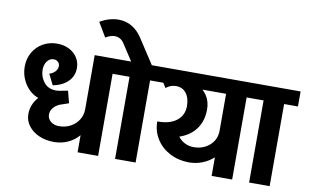

<svg xmlns="http://www.w3.org/2000/svg" viewBox="-88 -1092 2058 1271"><g transform="rotate(10 941.0 -456.0)"><path d="M729 -552H636V0H498V-115Q467 -79 424 -59.5Q381 -40 331 -40Q275 -40 230 -60Q185 -80 159 -115Q133 -150 133 -193Q133 -226 145 -255.5Q157 -285 179 -309Q123 -330 89 -382.5Q55 -435 55 -499V-500Q55 -552 79.5 -594.5Q104 -637 146.5 -661Q189 -685 242 -685Q286 -685 321.5 -667Q357 -649 377 -618Q397 -587 397 -548Q397 -495 360.5 -458Q324 -421 259 -408L223 -480Q247 -487 262 -503.5Q277 -520 277 -540Q277 -557 265 -568Q253 -579 236 -579Q210 -579 192.5 -556Q175 -533 175 -499Q175 -452 204 -415Q233 -378 287 -378Q293 -378 309 -380L365 -391L386 -310L349 -297Q311 -287 289.5 -264.5Q268 -242 268 -214Q268 -186 290 -167.5Q312 -149 346 -149Q389 -149 423.5 -167.5Q458 -186 478 -218Q498 -250 498 -289V-653H729Z M658 -653H981V-552H888V0H750V-552H658ZM882 -653H743L672 -762Q648 -800 607 -800Q580 -800 546 -780L489 -876Q553 -912 614 -912Q663 -912 704 -888Q745 -864 775 -817Z M1630 -552H1537V0H1399V-125Q1366 -95 1323.5 -78.5Q1281 -62 1233 -62Q1162 -63 1104.5 -93.5Q1047 -124 1014.5 -176.5Q982 -229 982 -293H988Q1067 -293 1112.5 -329Q1158 -365 1158 -427Q1158 -481 1133 -513Q1108 -545 1065 -545Q1027 -545 997 -520L977 -552H911V-653H1630ZM1399 -304V-552H1240Q1293 -504 1293 -427Q1293 -351 1254 -297Q1215 -243 1143 -219Q1161 -195 1188 -181Q1215 -167 1248 -167Q1313 -167 1356 -206Q1399 -245 1399 -304Z M1559 -653H1882V-552H1789V0H1651V-552H1559Z"/></g></svg>

Font: Akshar SemiBold
Style: Regular
Weight: 600
Designer: Tall Chai
Foundry: Tall Chai
Version: Version 1.000